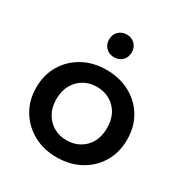

<svg xmlns="http://www.w3.org/2000/svg" viewBox="-176 -898 997 1042"><g transform="rotate(30 322.5 -377.0)"><path d="M322 7Q240 7 176 -28.5Q112 -64 75 -125.5Q38 -187 38 -267Q38 -347 75 -408.5Q112 -470 176 -505Q240 -540 322 -540Q405 -540 469.5 -505Q534 -470 570.5 -408.5Q607 -347 607 -267Q607 -187 570.5 -125.5Q534 -64 469.5 -28.5Q405 7 322 7ZM322 -100Q391 -100 436 -145Q481 -190 481 -267Q481 -344 436 -389Q391 -434 322 -434Q277 -434 241.5 -413.5Q206 -393 185 -355.5Q164 -318 164 -267Q164 -216 185 -178.5Q206 -141 241.5 -120.5Q277 -100 322 -100ZM321 -619Q290 -619 270 -639Q250 -659 250 -690Q250 -721 270 -741Q290 -761 321 -761Q352 -761 372 -741Q392 -721 392 -690Q392 -659 372 -639Q352 -619 321 -619Z"/></g></svg>

Font: Montserrat SemiBold
Style: Regular
Weight: 600
Designer: Julieta Ulanovsky
Foundry: Julieta Ulanovsky
Version: Version 9.000; ttfautohint (v1.8.4.7-5d5b)